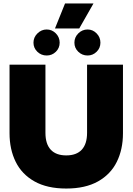

<svg xmlns="http://www.w3.org/2000/svg" viewBox="-20 -1072 764 1107"><path d="M355 -1052H519L437 -908H297ZM173 -826Q173 -857 196 -879.5Q219 -902 249 -902Q280 -902 302 -879.5Q324 -857 324 -826Q324 -795 302 -773.5Q280 -752 249 -752Q218 -752 195.5 -773.5Q173 -795 173 -826ZM409 -826Q409 -857 431.5 -879.5Q454 -902 485 -902Q515 -902 537 -879.5Q559 -857 559 -826Q559 -795 537 -773.5Q515 -752 485 -752Q454 -752 431.5 -773.5Q409 -795 409 -826ZM35 -304V-699H242V-306Q242 -242 272.5 -209Q303 -176 362 -176Q421 -176 451.5 -209Q482 -242 482 -306V-699H689V-304Q689 -211 653.5 -139Q618 -67 545 -26Q472 15 362 15Q252 15 179 -26Q106 -67 70.5 -139Q35 -211 35 -304Z"/></svg>

Font: Prompt ExtraBold
Style: Regular
Weight: 800
Designer: Katatrad Team
Foundry: CadsonDemak
Version: Version 1.001